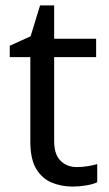

<svg xmlns="http://www.w3.org/2000/svg" viewBox="-20 -679 401 709"><path d="M264 -62Q284 -62 305 -65.5Q326 -69 339 -73V-6Q325 1 299 5.5Q273 10 249 10Q207 10 171.5 -4.5Q136 -19 114 -55Q92 -91 92 -156V-468H16V-510L93 -545L128 -659H180V-536H335V-468H180V-158Q180 -109 203.5 -85.5Q227 -62 264 -62Z"/></svg>

Font: umalayalam15
Style: Book
Weight: 400
Designer: Jelle Bosma - Monotype Design Team
Foundry: Monotype Imaging Inc.
Version: Version 2.003